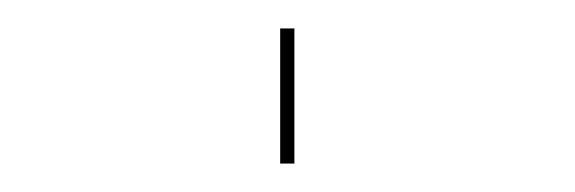

<svg xmlns="http://www.w3.org/2000/svg" viewBox="-20 -425 404 135"><path d="M177 -310V-405H187V-310Z"/></svg>

Font: Bungee Hairline
Style: Regular
Weight: 400
Designer: David Jonathan Ross
Foundry: David Jonathan Ross
Version: Version 1.000;PS 1.0;hotconv 1.0.72;makeotf.lib2.5.5900